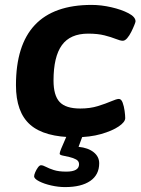

<svg xmlns="http://www.w3.org/2000/svg" viewBox="-20 -551 573 782"><path d="M287 8Q161 8 103 -43Q45 -94 45 -204Q45 -531 353 -531Q392 -531 433.5 -521.5Q475 -512 503.5 -497Q532 -482 532 -464Q532 -461 527 -448.5Q522 -436 514.5 -421Q507 -406 498 -395.5Q489 -385 480 -385Q470 -385 451.5 -392.5Q433 -400 405.5 -407Q378 -414 339 -414Q266 -414 232 -367Q198 -320 198 -223Q198 -162 223 -135.5Q248 -109 307 -109Q347 -109 379 -119Q411 -129 433 -138.5Q455 -148 464 -148Q474 -148 479.5 -133Q485 -118 487.5 -99.5Q490 -81 490 -70Q490 -54 463.5 -36Q437 -18 391.5 -5Q346 8 287 8ZM245 211Q218 211 189 204.5Q160 198 139.5 187.5Q119 177 119 167Q119 161 123.5 150.5Q128 140 134.5 131Q141 122 147 122Q155 122 167 128.5Q179 135 199 141.5Q219 148 250 148Q302 148 302 118Q302 105 290 98.5Q278 92 262.5 88.5Q247 85 235 82.5Q223 80 223 75Q223 70 229 55Q235 40 257 -10H321L300 47Q339 51 361.5 69Q384 87 384 114Q384 161 347.5 186Q311 211 245 211Z"/></svg>

Font: Asap Semi Expanded Semi Expanded Regular
Style: Bold Italic
Weight: 700
Width: 6
Italic angle: -6°
Designer: Pablo Cosgaya
Foundry: Omnibus-Type
Version: Version 3.001; ttfautohint (v1.8.4.7-5d5b)